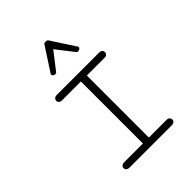

<svg xmlns="http://www.w3.org/2000/svg" viewBox="-232 -947 1068 1068"><g transform="rotate(-45 302.5 -413.0)"><path d="M317.9 -825.7C311.5 -825.7 305.2 -823.7 302.7 -819.8L212.9 -681.6C210.4 -679.2 209.5 -675.8 209.5 -673.3C209.5 -665.5 218.8 -659.2 227.5 -659.2C231.4 -659.2 236.3 -659.7 238.8 -663.6L317.9 -765.6L397.5 -663.6C399.9 -659.7 404.8 -659.2 408.7 -659.2C417.5 -659.2 426.8 -665.5 426.8 -673.3C426.8 -675.8 425.8 -679.2 423.3 -681.6L333.5 -819.8C331.1 -823.7 324.2 -825.7 317.9 -825.7ZM151.4 0H485.8C502 0 510.3 -10.3 510.3 -21C510.3 -31.2 502.4 -42 486.3 -42H346.7V-529.8H486.3C502.4 -529.8 510.3 -540 510.3 -550.3C510.3 -561 502 -571.8 485.8 -571.8H151.4C135.3 -571.8 126.5 -561 126.5 -550.3C126.5 -540 134.8 -529.8 150.9 -529.8H299.8V-42H150.9C134.8 -42 126.5 -31.2 126.5 -21C126.5 -10.3 135.3 0 151.4 0Z"/></g></svg>

Font: Cutive Mono
Style: Regular
Weight: 400
Monospace: yes
Designer: Vernon Adams
Foundry: Vernon Adams
Version: Version 1.002